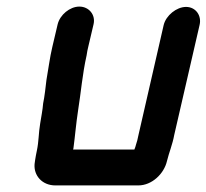

<svg xmlns="http://www.w3.org/2000/svg" viewBox="-20 -528 627 583"><path d="M155 -454 139 -386C131 -353 127 -318 121 -285C119 -267 115 -232 111 -214C110 -204 109 -194 107 -183L102 -153C97 -124 98 -99 92 -71L89 -56C87 -46 86 -37 85 -30C82 5 108 35 148 35H400C441 35 478 0 487 -39C493 -64 504 -90 509 -118L586 -452C593 -481 574 -507 545 -507C516 -507 484 -481 477 -452L400 -116C398 -106 396 -97 393 -89C392 -84 390 -79 388 -74H202L203 -78C208 -115 211 -153 217 -192C226 -248 230 -302 243 -360C244 -369 246 -377 248 -386L264 -454C271 -483 250 -508 221 -508C192 -508 162 -483 155 -454Z"/></svg>

Font: Electronic
Style: ExHvIt
Weight: 900
Version: Version 1.011